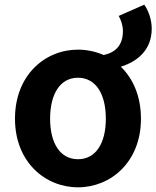

<svg xmlns="http://www.w3.org/2000/svg" viewBox="-20 -786 668 820"><path d="M313 -106C237 -106 194 -174 194 -279C194 -385 237 -454 313 -454C389 -454 432 -385 432 -279C432 -174 389 -106 313 -106ZM487 -718C496 -702 505 -678 505 -654C505 -592 473 -562 423 -551C388 -566 351 -574 313 -574C173 -574 44 -466 44 -279C44 -94 173 14 313 14C453 14 582 -94 582 -279C582 -375 548 -451 496 -501C569 -524 628 -574 628 -664C628 -703 613 -743 596 -766Z"/></svg>

Font: Genne Gothic Bold
Style: Regular
Weight: 700
Designer: Ryoko NISHIZUKA (kana & ideographs); Paul D. Hunt (Latin, Greek & Cyrillic); Wenlong ZHANG (bopomofo); Sandoll Communica
Foundry: Adobe Systems Incorporated
Version: Version 1.004;PS 1.004;hotconv 16.6.51;makeotf.lib2.5.65220